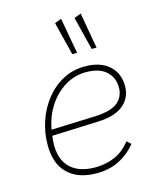

<svg xmlns="http://www.w3.org/2000/svg" viewBox="-113 -830 756 917"><g transform="rotate(-15 264.5 -371.5)"><path d="M252 7Q160 7 109.5 -42Q59 -91 59 -182Q59 -245 78.5 -302Q98 -359 134 -404Q170 -449 219 -475Q268 -501 327 -501Q403 -501 446 -463Q489 -425 489 -361Q489 -303 446.5 -268Q404 -233 322 -230L92 -221Q78 -122 121 -72Q164 -22 252 -22Q302 -22 347 -40.5Q392 -59 427 -104L447 -86Q413 -43 364 -18Q315 7 252 7ZM98 -258 96 -250 313 -258Q392 -261 425.5 -288.5Q459 -316 459 -361Q459 -411 425 -442Q391 -473 326 -473Q269 -473 221.5 -444Q174 -415 141.5 -366Q109 -317 98 -258ZM381 -573 340 -737 374 -750 405 -573ZM285 -573 244 -737 277 -750 309 -573Z"/></g></svg>

Font: Livvic Thin
Style: Italic
Weight: 250
Italic angle: -10°
Designer: Jacques Le Bailly, Baron von Fonthausen
Version: Version 1.001; ttfautohint (v1.8.2)